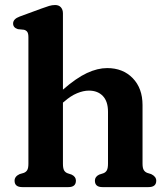

<svg xmlns="http://www.w3.org/2000/svg" viewBox="-20 -764 685 784"><path d="M237 -709.5V-398Q291.5 -445.5 335 -465.8Q378.5 -486 417.5 -486Q482 -486 522 -444.8Q562 -403.5 562 -335V-96Q562 -78 567 -69.8Q572 -61.5 581.5 -58L597.5 -53Q618 -43 618 -26Q618 0 586.5 0H398Q367.5 0 367.5 -26.5Q367.5 -42.5 385 -51L402 -56.5Q411.5 -60 416.2 -68.5Q421 -77 421 -96V-307.5Q421 -350 400 -372Q379 -394 343 -394Q320.5 -394 294.5 -383.2Q268.5 -372.5 241.5 -348.5L237 -345V-95.5Q237 -76.5 241.8 -68.2Q246.5 -60 256 -56.5L272.5 -51Q290 -42.5 290 -26.5Q290 0 259.5 0H71Q39.5 0 39.5 -26Q39.5 -43.5 60 -53L77 -58Q86.5 -61.5 91.2 -69.5Q96 -77.5 96 -95.5V-612Q96 -627.5 91.2 -634Q86.5 -640.5 77.5 -642.5L53 -645Q33.5 -651 33.5 -668Q33.5 -686.5 60.5 -696.5L149 -729Q168 -736 180.5 -739.8Q193 -743.5 205 -743.5Q220.5 -743.5 228.8 -734Q237 -724.5 237 -709.5Z"/></svg>

Font: Fraunces 9pt S050 SemiBold
Style: Regular
Weight: 600
Version: Version 1.000; ttfautohint (v1.8.3)